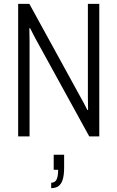

<svg xmlns="http://www.w3.org/2000/svg" viewBox="-20 -706 608 994"><path d="M74 0V-686H132L403 -192Q407 -186 412 -176Q417 -166 422.5 -155.5Q428 -145 432 -137H436Q436 -152 435.5 -168.5Q435 -185 435 -197V-686H494V0H442L166 -502Q161 -511 152 -528.5Q143 -546 136 -560H132Q132 -545 132.5 -527.5Q133 -510 133 -497V0ZM245 268V240Q264 240 272.5 224Q281 208 281 173H258V95H312V162Q312 199 305 222.5Q298 246 283.5 257Q269 268 245 268Z"/></svg>

Font: Archivo Condensed ExtraLight
Style: Regular
Weight: 250
Width: 3
Designer: Hector Gatti
Foundry: Omnibus-Type
Version: Version 2.001